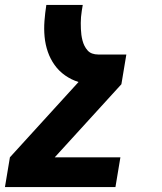

<svg xmlns="http://www.w3.org/2000/svg" viewBox="-35 -540 655 775"><path d="M-15 215 5 95 282 -209Q253 -218 228 -235.5Q203 -253 185.5 -277.5Q168 -302 158 -331Q148 -360 145 -391.5Q142 -423 144.5 -455.5Q147 -488 152 -520H299Q297 -508 295 -495.5Q293 -483 292 -471Q291 -459 291 -447Q291 -435 291.5 -423Q292 -411 293.5 -399.5Q295 -388 298 -376.5Q301 -365 306 -355Q311 -345 318.5 -336.5Q326 -328 337 -324Q348 -320 361 -320H475L455 -200L186 95H451L431 215Z"/></svg>

Font: Iosevka Heavy Extended
Style: Italic
Weight: 900
Width: 7
Italic angle: -9°
Monospace: yes
Designer: Belleve Invis
Foundry: Belleve Invis
Version: Version 32.5.0; ttfautohint (v1.8.4)